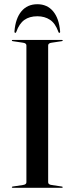

<svg xmlns="http://www.w3.org/2000/svg" viewBox="-20 -889 353 909"><path d="M208 -26Q208 -15 225.5 -13L272 -6Q277 -5.5 277 -3Q277 0 273 0H40Q36 0 36 -3Q36 -5.5 41 -6L87.5 -13Q105 -15 105 -26V-674Q105 -685 87.5 -687L41 -694Q36 -694.5 36 -697Q36 -700 40 -700H273Q277 -700 277 -697Q277 -694.5 272 -694L225.5 -687Q208 -685 208 -674ZM157 -812Q119.5 -812 95.2 -794.5Q71 -777 57.5 -739Q56 -733.5 52.5 -733.5Q48 -733.5 48.5 -741Q53.5 -802 81.5 -835.5Q109.5 -869 157 -869Q203.5 -869 231.5 -835.5Q259.5 -802 264.5 -741Q265.5 -733.5 261 -733.5Q257.5 -733.5 256 -739Q242 -778.5 216.8 -795.2Q191.5 -812 157 -812Z"/></svg>

Font: Fraunces 144pt S000
Style: Regular
Weight: 400
Version: Version 1.000; ttfautohint (v1.8.3)